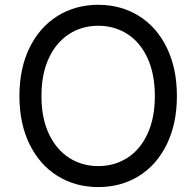

<svg xmlns="http://www.w3.org/2000/svg" viewBox="-20 -757 805 787"><path d="M59.6 -363.3Q59.6 -476.6 101.1 -561.3Q142.6 -646 216.1 -691.7Q289.6 -737.3 382.8 -737.3Q476.1 -737.3 549.3 -691.7Q622.6 -646 663.8 -561.3Q705.1 -476.6 705.1 -363.3Q705.1 -250.5 663.8 -165.8Q622.6 -81.1 549.3 -35.6Q476.1 9.8 382.8 9.8Q289.6 9.8 216.1 -35.6Q142.6 -81.1 101.1 -165.8Q59.6 -250.5 59.6 -363.3ZM614.7 -363.3Q614.7 -454.1 584.5 -519.3Q554.2 -584.5 501.5 -617.9Q448.7 -651.4 382.8 -651.4Q316.4 -651.4 263.7 -617.7Q210.9 -584 180.4 -519Q149.9 -454.1 149.9 -363.3Q149.9 -272.9 180.4 -208.3Q210.9 -143.6 263.7 -109.9Q316.4 -76.2 382.8 -76.2Q448.7 -76.2 501.5 -109.6Q554.2 -143.1 584.5 -208Q614.7 -272.9 614.7 -363.3Z"/></svg>

Font: Raveo Variable
Style: Regular
Weight: 400
Designer: Jakub Foglar, Rasmus Andersson (Inter)
Foundry: Jakubfoglar.com
Version: Version 1.000;Glyphs 3.2.3 (3260)